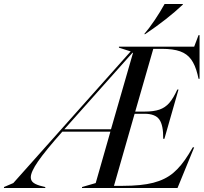

<svg xmlns="http://www.w3.org/2000/svg" viewBox="-124 -947 1025 967"><path d="M847 -205H854L770 0H289V-5L358 -25L432 -284H190Q104 -187 67.5 -134Q31 -81 31 -54Q31 -36 46 -25.5Q61 -15 92 -8L104 -5V0H-104V-5L-57 -25L534 -688L475 -707V-712H854L876 -770H881V-550H876L871 -572Q859 -620 838.5 -648Q818 -676 783 -688.5Q748 -701 691 -701H648L557 -385H604Q650 -385 679 -395Q708 -405 728.5 -428.5Q749 -452 769 -496H775L704 -248H698Q699 -316 678.5 -345Q658 -374 604 -374H554L450 -11H493Q588 -11 648 -26.5Q708 -42 748.5 -76Q789 -110 826 -170ZM435 -296 546 -681H543L200 -296ZM705 -927H797V-924Q720 -851 607 -775H602Q627 -804 655 -845.5Q683 -887 705 -927Z"/></svg>

Font: Nyght Serif Italic
Style: Regular
Weight: 400
Italic angle: -16°
Designer: Maksym Kobuzan
Version: Version 0.410